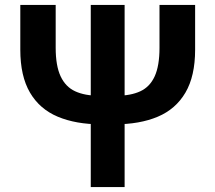

<svg xmlns="http://www.w3.org/2000/svg" viewBox="-20 -761 876 781"><path d="M390.3 -255.3Q289 -255.3 215.2 -286.2Q141.4 -317.1 102 -384.3Q62.6 -451.4 62.6 -558.9V-740.8H206.5V-566.7Q206.5 -493.5 226.6 -450.5Q246.8 -407.5 285.9 -389.6Q325 -371.6 382.5 -371.6H454Q511.5 -371.6 550.5 -389.6Q589.5 -407.5 609.2 -450.5Q628.8 -493.5 628.8 -566.7V-740.8H773.7V-558.9Q773.7 -451.4 734.3 -384.3Q694.9 -317.1 621.6 -286.2Q548.4 -255.3 446.2 -255.3ZM349.2 0V-740.8H486.9V0Z"/></svg>

Font: Noto Sans HK Thin
Style: Regular
Weight: 100
Designer: Ryoko NISHIZUKA 西塚涼子 (kana, bopomofo & ideographs); Paul D. Hunt (Latin, Greek & Cyrillic); Sandoll Communications 산돌커뮤니
Foundry: Adobe
Version: Version 2.004-H2;hotconv 1.0.118;makeotfexe 2.5.65603